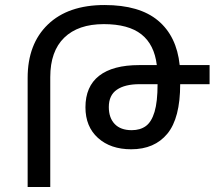

<svg xmlns="http://www.w3.org/2000/svg" viewBox="-20 -744 854 764"><path d="M90 0V-434Q90 -569 170.5 -646.5Q251 -724 396 -724Q535 -724 609 -662Q683 -600 695 -485H814V-409H697Q697 -274 646 -212Q595 -150 502 -150Q420 -150 370 -195Q320 -240 320 -317Q320 -400 374.5 -442.5Q429 -485 534 -485H604Q594 -567 542.5 -607.5Q491 -648 393 -648Q291 -648 235.5 -594Q180 -540 180 -437V0ZM607 -409H535Q477 -409 445 -387Q413 -365 413 -318Q413 -275 436.5 -250.5Q460 -226 504 -226Q538 -226 560.5 -242.5Q583 -259 595 -299Q607 -339 607 -409Z"/></svg>

Font: Go Noto Current
Style: Regular
Weight: 400
Designer: Monotype Design Team
Foundry: Monotype Imaging Inc.
Version: Version 2.007; ttfautohint (v1.8) -l 8 -r 50 -G 200 -x 14 -D